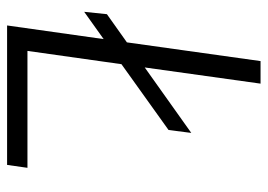

<svg xmlns="http://www.w3.org/2000/svg" viewBox="-124 -612 737 528"><g transform="rotate(90 244.0 -348.5)"><path d="M88 -265.5 13 -212 19.5 -274.5 97 -329.5 148.5 -697H210.5L166 -378.5L346 -506.5L338 -444L157 -314.5L120.5 -56H442L434 0H50.5Z"/></g></svg>

Font: HK Grotesk Light
Style: Italic
Weight: 300
Italic angle: -16°
Designer: Alfredo Marco Pradil
Foundry: Hanken Design Co.
Version: Version 3.001